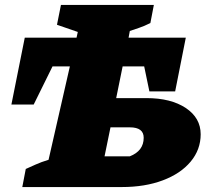

<svg xmlns="http://www.w3.org/2000/svg" viewBox="-20 -755 830 775"><path d="M70 0 84 -73Q100 -80 123 -90.5Q146 -101 176 -110L262 -487H192L116 -333H26L80 -603H289L294 -626L210 -655L226 -735H601L587 -662Q561 -649 541 -642.5Q521 -636 504 -630L499 -603H730L687 -386H583L562 -487H475L449 -359H571Q670 -359 730 -319Q790 -279 790 -213Q790 -151 749.5 -102.5Q709 -54 637 -27Q565 0 472 0ZM402 -124H504Q560 -146 560 -199Q560 -241 504 -241H426Z"/></svg>

Font: Piazzolla Black
Style: Italic
Weight: 900
Italic angle: -11.3°
Designer: Juan Pablo del Peral
Foundry: Huerta Tipografica
Version: Version 1.330